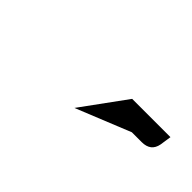

<svg xmlns="http://www.w3.org/2000/svg" viewBox="-18 -518 256 256"><g transform="rotate(45 109.5 -390.5)"><path d="M101.1 -358.9 147 -421.9H219.2L216.8 -405.8Q213.9 -390.1 196.8 -390.1H178.2Z"/></g></svg>

Font: Hhenum
Style: Italic
Weight: 400
Designer: T. Christopher White
Version: Version 1.0